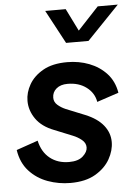

<svg xmlns="http://www.w3.org/2000/svg" viewBox="-56 -841 642 896"><g transform="rotate(-5 265.0 -393.0)"><path d="M238 12Q183 12 132 -6.5Q81 -25 45.5 -64Q10 -103 1 -163L102 -198Q114 -144 150.5 -115Q187 -86 240 -86Q283 -86 305 -106Q327 -126 327 -147Q327 -168 308.5 -183Q290 -198 267 -207L183 -241Q126 -263 98.5 -302.5Q71 -342 71 -387Q71 -426 92.5 -463.5Q114 -501 158 -526Q202 -551 271 -551Q326 -551 374 -532.5Q422 -514 455 -478Q488 -442 497 -388L395 -354Q388 -396 352.5 -423Q317 -450 264 -450Q231 -450 211.5 -433.5Q192 -417 192 -391Q192 -371 208 -357Q224 -343 245 -334L334 -298Q390 -275 418 -240Q446 -205 446 -162Q446 -122 423.5 -82Q401 -42 355 -15Q309 12 238 12ZM274 -641 190 -798H286L338 -693L436 -798H530L379 -641Z"/></g></svg>

Font: Plus Jakarta Display Medium
Style: Italic
Weight: 500
Italic angle: -12°
Designer: Gumpita Rahayu
Foundry: Tokotype Studio
Version: Version 1.000